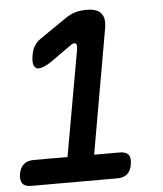

<svg xmlns="http://www.w3.org/2000/svg" viewBox="-53 -786 706 833"><g transform="rotate(-5 300.0 -370.0)"><path d="M49 0Q22 0 11.5 -14Q1 -28 5 -56Q10 -83 26 -97Q42 -111 69 -111H217L299 -572Q301 -586 299 -593Q297 -600 290 -600Q286 -600 280.5 -597.5Q275 -595 267 -589L184 -530Q165 -517 150.5 -511Q136 -505 126 -505Q111 -505 105 -520.5Q99 -536 105 -567Q109 -589 119 -605Q129 -621 145 -632L263 -713Q287 -729 308 -734.5Q329 -740 355 -740Q400 -740 418 -718.5Q436 -697 428 -652L333 -111H445Q472 -111 482.5 -97Q493 -83 488 -56Q484 -28 468 -14Q452 0 425 0Z"/></g></svg>

Font: Maple Mono NL SemiBold
Style: Italic
Weight: 600
Italic angle: -10°
Monospace: yes
Designer: subframe7536
Version: Version 7.000